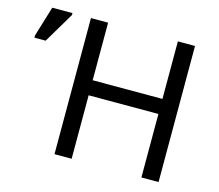

<svg xmlns="http://www.w3.org/2000/svg" viewBox="-101 -843 1108 973"><g transform="rotate(15 452.5 -357.0)"><path d="M807 0H717V-333H351V0H261V-714H351V-412H717V-714H807ZM10 -544V-556L58 -714H164V-704L69 -544Z"/></g></svg>

Font: Noto Sans Ambassadori
Style: Regular
Weight: 400
Designer: Monotype Design Team
Foundry: Monotype Imaging Inc.
Version: Version 2.013